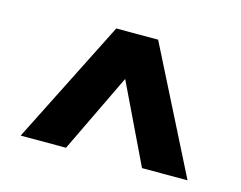

<svg xmlns="http://www.w3.org/2000/svg" viewBox="-63 -832 695 554"><g transform="rotate(15 285.0 -555.0)"><path d="M36 -370 222.5 -740H347.5L534.5 -370H398.5L285 -606L171.5 -370Z"/></g></svg>

Font: Encode Sans Condensed Condensed
Style: Bold
Weight: 700
Width: 3
Designer: Multiple Designers
Foundry: Impallari Type
Version: Version 3.000; ttfautohint (v1.8.3) -l 8 -r 50 -G 200 -x 14 